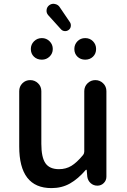

<svg xmlns="http://www.w3.org/2000/svg" viewBox="-20 -967 659 1000"><path d="M248 12.7Q80.1 12.7 80.1 -204.1V-492.2Q80.1 -516.6 96.7 -533.2Q113.3 -549.8 137.2 -549.8Q161.1 -549.8 178.2 -533.2Q195.3 -516.6 195.3 -492.2V-217.8Q195.3 -147.5 216.8 -116.7Q238.3 -85.9 287.1 -85.9Q323.2 -85.9 351.6 -103Q379.9 -120.1 413.1 -160.2Q418.9 -168 418.9 -177.7V-492.2Q418.9 -516.6 436 -533.2Q453.1 -549.8 476.6 -549.8Q500 -549.8 517.1 -533.2Q534.2 -516.6 534.2 -492.2V-46.9Q534.2 -27.3 520.5 -13.7Q506.8 0 487.3 0Q466.8 0 452.1 -13.2Q437.5 -26.4 434.6 -46.9L431.6 -81.1Q430.7 -83 429.2 -83Q427.7 -83 426.8 -82Q386.7 -35.2 344.2 -11.2Q301.8 12.7 248 12.7ZM336.9 -810.5Q327.1 -803.7 315.4 -805.2Q303.7 -806.6 295.9 -816.4L230.5 -888.7Q220.7 -900.4 222.7 -916Q224.6 -931.6 237.3 -940.4Q247.1 -947.3 258.8 -947.3Q261.7 -947.3 265.6 -946.3Q282.2 -943.4 291 -929.7L344.7 -850.6Q350.6 -840.8 348.6 -829.1Q346.7 -817.4 336.9 -810.5ZM198.2 -656.2Q172.9 -656.2 156.7 -671.9Q140.6 -687.5 140.6 -711.9Q140.6 -735.4 157.2 -752Q173.8 -768.6 198.2 -768.6Q221.7 -768.6 238.3 -752Q254.9 -735.4 254.9 -711.9Q254.9 -688.5 238.3 -672.4Q221.7 -656.2 198.2 -656.2ZM367.2 -711.9Q367.2 -735.4 383.3 -752Q399.4 -768.6 423.8 -768.6Q448.2 -768.6 464.4 -752Q480.5 -735.4 480.5 -711.9Q480.5 -687.5 464.4 -671.9Q448.2 -656.2 423.8 -656.2Q399.4 -656.2 383.3 -671.9Q367.2 -687.5 367.2 -711.9Z"/></svg>

Font: Gen Jyuu GothicX Medium
Style: Regular
Weight: 500
Designer: Ryoko NISHIZUKA (kana &amp; ideographs); Paul D. Hunt (Latin, Greek &amp; Cyrillic); Wenlong ZHANG (bopomofo); Sandoll C
Version: Version 1.058.20140828